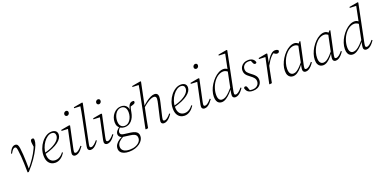

<svg xmlns="http://www.w3.org/2000/svg" viewBox="-13 -1780 6102 3065"><g transform="rotate(-20 3038.5 -247.5)"><path d="M168 3Q167 -80 164.5 -146.5Q162 -213 158 -269Q154 -325 146 -378Q141 -413 133.5 -425Q126 -437 112 -437Q97 -437 79.5 -422Q62 -407 36 -360L22 -368Q46 -424 72 -450Q98 -476 129 -476Q156 -476 169.5 -457.5Q183 -439 189 -393Q196 -342 199.5 -285.5Q203 -229 205 -166.5Q207 -104 207 -34H198L202 -39Q230 -72 255.5 -105.5Q281 -139 304 -173Q327 -207 347 -241.5Q367 -276 384 -312Q392 -328 398 -344.5Q404 -361 410 -383L403 -323L395 -375Q393 -393 391 -407.5Q389 -422 389 -431Q389 -454 398.5 -465Q408 -476 422 -476Q430 -476 436 -473.5Q442 -471 445 -467Q448 -461 448.5 -454.5Q449 -448 449 -437Q449 -422 445 -402Q441 -382 432 -357.5Q423 -333 407 -302Q391 -270 369.5 -233.5Q348 -197 321 -158Q294 -119 261 -78Q228 -37 190 4L173 7Z M639 13Q601 13 569 -5Q537 -23 517.5 -60.5Q498 -98 498 -158Q498 -217 518.5 -273.5Q539 -330 574.5 -375.5Q610 -421 655 -448.5Q700 -476 750 -476Q790 -476 816 -456Q842 -436 842 -396Q842 -364 823 -333Q804 -302 765 -272.5Q726 -243 666 -217Q606 -191 524 -169L522 -189Q616 -214 678.5 -247Q741 -280 771.5 -317Q802 -354 802 -393Q802 -421 785.5 -436.5Q769 -452 741 -452Q705 -452 669.5 -428Q634 -404 604.5 -363Q575 -322 557.5 -271.5Q540 -221 540 -169Q540 -96 571.5 -61Q603 -26 654 -26Q683 -26 708 -36.5Q733 -47 754.5 -65.5Q776 -84 793 -108L807 -98Q791 -73 773 -53Q755 -33 733.5 -18Q712 -3 688.5 5Q665 13 639 13Z M931 -31Q931 -46 934 -61.5Q937 -77 942 -100L1013 -435L1021 -426L903 -431L905 -448L1050 -474L1061 -465L985 -108Q982 -93 979 -77Q976 -61 976 -50Q976 -38 982.5 -32Q989 -26 1001 -26Q1022 -26 1049.5 -47.5Q1077 -69 1106 -105L1120 -95Q1100 -66 1078 -41.5Q1056 -17 1031 -2Q1006 13 977 13Q958 13 944.5 1Q931 -11 931 -31ZM1070 -627Q1056 -627 1045.5 -636.5Q1035 -646 1035 -662Q1035 -682 1048.5 -694.5Q1062 -707 1077 -707Q1093 -707 1102.5 -698Q1112 -689 1112 -673Q1112 -653 1099 -640Q1086 -627 1070 -627Z M1240 13Q1220 13 1206.5 0.5Q1193 -12 1193 -34Q1193 -48 1196 -63Q1199 -78 1203 -100L1288 -518Q1298 -567 1307 -615.5Q1316 -664 1323 -713L1335 -698L1216 -703L1218 -719L1366 -745L1375 -737L1246 -108Q1243 -93 1240 -77.5Q1237 -62 1237 -51Q1237 -38 1244 -32Q1251 -26 1263 -26Q1284 -26 1311.5 -47.5Q1339 -69 1368 -105L1381 -95Q1362 -66 1340 -41.5Q1318 -17 1293.5 -2Q1269 13 1240 13Z M1473 -31Q1473 -46 1476 -61.5Q1479 -77 1484 -100L1555 -435L1563 -426L1445 -431L1447 -448L1592 -474L1603 -465L1527 -108Q1524 -93 1521 -77Q1518 -61 1518 -50Q1518 -38 1524.5 -32Q1531 -26 1543 -26Q1564 -26 1591.5 -47.5Q1619 -69 1648 -105L1662 -95Q1642 -66 1620 -41.5Q1598 -17 1573 -2Q1548 13 1519 13Q1500 13 1486.5 1Q1473 -11 1473 -31ZM1612 -627Q1598 -627 1587.5 -636.5Q1577 -646 1577 -662Q1577 -682 1590.5 -694.5Q1604 -707 1619 -707Q1635 -707 1644.5 -698Q1654 -689 1654 -673Q1654 -653 1641 -640Q1628 -627 1612 -627Z M1807 250Q1757 250 1721.5 237.5Q1686 225 1666 200.5Q1646 176 1646 140Q1646 102 1667.5 70.5Q1689 39 1723.5 15.5Q1758 -8 1797 -22L1805 -13Q1750 16 1719.5 48.5Q1689 81 1689 126Q1689 170 1724.5 196Q1760 222 1827 222Q1883 222 1926 205Q1969 188 1994 159Q2019 130 2019 94Q2019 72 2010.5 55Q2002 38 1978.5 26.5Q1955 15 1908 9L1802 -5Q1797 -5 1792 -6Q1787 -7 1781 -8V-9Q1750 -18 1736 -36Q1722 -54 1722 -75Q1722 -105 1743.5 -132Q1765 -159 1803 -183V-188L1810 -175Q1781 -149 1770.5 -130Q1760 -111 1760 -94Q1760 -75 1772.5 -61.5Q1785 -48 1817 -44L1930 -29Q1980 -22 2008 -8Q2036 6 2047.5 27Q2059 48 2059 74Q2059 107 2041.5 138Q2024 169 1990 194.5Q1956 220 1910 235Q1864 250 1807 250ZM1876 -142Q1838 -142 1809 -156.5Q1780 -171 1763.5 -199.5Q1747 -228 1747 -269Q1747 -311 1760.5 -348Q1774 -385 1799 -414Q1824 -443 1857 -459.5Q1890 -476 1929 -476Q1961 -476 1986 -464Q2011 -452 2027 -428Q2043 -404 2045 -368L2041 -362Q2048 -413 2061.5 -440.5Q2075 -468 2092.5 -478.5Q2110 -489 2128 -489Q2135 -489 2141 -488.5Q2147 -488 2152 -486Q2154 -482 2155 -478.5Q2156 -475 2156 -470Q2156 -449 2131.5 -438.5Q2107 -428 2062 -417L2081 -435Q2076 -424 2071 -410Q2066 -396 2061.5 -377Q2057 -358 2053 -330Q2046 -288 2030.5 -253.5Q2015 -219 1992.5 -194Q1970 -169 1940.5 -155.5Q1911 -142 1876 -142ZM1880 -162Q1909 -162 1933 -176.5Q1957 -191 1974.5 -216.5Q1992 -242 2002 -274.5Q2012 -307 2012 -343Q2012 -397 1989 -426.5Q1966 -456 1923 -456Q1893 -456 1869 -441Q1845 -426 1827.5 -400.5Q1810 -375 1800.5 -342.5Q1791 -310 1791 -274Q1791 -238 1801.5 -213Q1812 -188 1832 -175Q1852 -162 1880 -162Z M2179 6 2172 0 2278 -518Q2289 -567 2298 -615.5Q2307 -664 2314 -713L2326 -698L2206 -703L2209 -719L2357 -745L2365 -737L2285 -349L2284 -340L2256 -204Q2249 -170 2242.5 -137Q2236 -104 2230 -70Q2224 -36 2217 0ZM2484 13Q2464 13 2451 1.5Q2438 -10 2438 -30Q2438 -45 2441.5 -61Q2445 -77 2450 -100L2497 -305Q2502 -329 2507 -352.5Q2512 -376 2512 -394Q2512 -417 2501.5 -427.5Q2491 -438 2472 -438Q2448 -438 2419 -426Q2390 -414 2353 -388Q2316 -362 2267 -320L2266 -340H2270Q2307 -379 2347.5 -409.5Q2388 -440 2426 -458Q2464 -476 2494 -476Q2526 -476 2541.5 -458.5Q2557 -441 2557 -411Q2557 -388 2552.5 -366Q2548 -344 2542 -316L2493 -108Q2490 -92 2486.5 -76.5Q2483 -61 2483 -49Q2483 -38 2489.5 -32Q2496 -26 2508 -26Q2529 -26 2557 -47.5Q2585 -69 2614 -105L2627 -95Q2608 -66 2585.5 -41.5Q2563 -17 2537.5 -2Q2512 13 2484 13Z M2835 13Q2797 13 2765 -5Q2733 -23 2713.5 -60.5Q2694 -98 2694 -158Q2694 -217 2714.5 -273.5Q2735 -330 2770.5 -375.5Q2806 -421 2851 -448.5Q2896 -476 2946 -476Q2986 -476 3012 -456Q3038 -436 3038 -396Q3038 -364 3019 -333Q3000 -302 2961 -272.5Q2922 -243 2862 -217Q2802 -191 2720 -169L2718 -189Q2812 -214 2874.5 -247Q2937 -280 2967.5 -317Q2998 -354 2998 -393Q2998 -421 2981.5 -436.5Q2965 -452 2937 -452Q2901 -452 2865.5 -428Q2830 -404 2800.5 -363Q2771 -322 2753.5 -271.5Q2736 -221 2736 -169Q2736 -96 2767.5 -61Q2799 -26 2850 -26Q2879 -26 2904 -36.5Q2929 -47 2950.5 -65.5Q2972 -84 2989 -108L3003 -98Q2987 -73 2969 -53Q2951 -33 2929.5 -18Q2908 -3 2884.5 5Q2861 13 2835 13Z M3127 -31Q3127 -46 3130 -61.5Q3133 -77 3138 -100L3209 -435L3217 -426L3099 -431L3101 -448L3246 -474L3257 -465L3181 -108Q3178 -93 3175 -77Q3172 -61 3172 -50Q3172 -38 3178.5 -32Q3185 -26 3197 -26Q3218 -26 3245.5 -47.5Q3273 -69 3302 -105L3316 -95Q3296 -66 3274 -41.5Q3252 -17 3227 -2Q3202 13 3173 13Q3154 13 3140.5 1Q3127 -11 3127 -31ZM3266 -627Q3252 -627 3241.5 -636.5Q3231 -646 3231 -662Q3231 -682 3244.5 -694.5Q3258 -707 3273 -707Q3289 -707 3298.5 -698Q3308 -689 3308 -673Q3308 -653 3295 -640Q3282 -627 3266 -627Z M3467 13Q3442 13 3420.5 1Q3399 -11 3386.5 -38.5Q3374 -66 3374 -111Q3374 -160 3391 -211.5Q3408 -263 3437.5 -310Q3467 -357 3504.5 -394.5Q3542 -432 3583.5 -454Q3625 -476 3667 -476Q3684 -476 3699 -471Q3714 -466 3727.5 -456Q3741 -446 3753 -430L3735 -401Q3718 -420 3696.5 -430.5Q3675 -441 3652 -441Q3627 -441 3602 -432Q3577 -423 3554.5 -407Q3532 -391 3512 -369Q3491 -346 3473.5 -317Q3456 -288 3444 -256Q3432 -224 3425.5 -191.5Q3419 -159 3419 -128Q3419 -75 3437 -50Q3455 -25 3486 -25Q3516 -25 3546.5 -42.5Q3577 -60 3611.5 -94.5Q3646 -129 3687 -176L3697 -167H3692Q3659 -118 3621 -77.5Q3583 -37 3543.5 -12Q3504 13 3467 13ZM3697 13Q3677 13 3663.5 1Q3650 -11 3650 -33Q3650 -47 3652 -62Q3654 -77 3658 -100L3662 -119L3725 -429L3729 -443L3783 -711L3791 -698L3672 -703L3675 -719L3821 -745L3830 -737L3702 -107Q3699 -92 3696.5 -76.5Q3694 -61 3694 -50Q3694 -38 3700.5 -32Q3707 -26 3719 -26Q3741 -26 3769 -48Q3797 -70 3825 -105L3838 -95Q3819 -66 3797 -41.5Q3775 -17 3750 -2Q3725 13 3697 13Z M3997 13Q3963 13 3938 3.5Q3913 -6 3898 -25Q3883 -44 3875 -73Q3877 -83 3884 -89.5Q3891 -96 3900 -96Q3913 -96 3920 -89.5Q3927 -83 3931 -70L3954 -4L3926 -26Q3943 -16 3958.5 -13Q3974 -10 3994 -10Q4029 -10 4055 -22.5Q4081 -35 4095 -57.5Q4109 -80 4109 -108Q4109 -141 4090 -166Q4071 -191 4033 -218Q4008 -236 3988 -254.5Q3968 -273 3957 -295.5Q3946 -318 3946 -346Q3946 -384 3964.5 -413.5Q3983 -443 4015 -459.5Q4047 -476 4089 -476Q4119 -476 4142 -467Q4165 -458 4180 -441Q4195 -424 4201 -401Q4200 -391 4193 -385.5Q4186 -380 4176 -380Q4166 -380 4157.5 -386.5Q4149 -393 4143 -408L4119 -464L4147 -440Q4136 -446 4122.5 -449.5Q4109 -453 4093 -453Q4040 -453 4012 -425.5Q3984 -398 3984 -359Q3984 -322 4004 -299.5Q4024 -277 4060 -250Q4088 -230 4108 -210.5Q4128 -191 4138.5 -169.5Q4149 -148 4149 -120Q4149 -80 4129 -49.5Q4109 -19 4075 -3Q4041 13 3997 13Z M4369 -265 4362 -293H4370Q4393 -341 4421 -382.5Q4449 -424 4480 -450Q4511 -476 4543 -476Q4566 -476 4580 -470Q4594 -464 4601 -451Q4600 -434 4590.5 -424Q4581 -414 4563 -414Q4549 -414 4535.5 -420.5Q4522 -427 4506 -439L4493 -450L4527 -457V-452Q4500 -440 4473 -413.5Q4446 -387 4420.5 -349.5Q4395 -312 4369 -265ZM4275 0 4367 -435 4375 -426 4257 -431 4259 -448 4401 -474 4412 -465 4381 -304 4379 -294 4360 -204Q4349 -153 4340 -103.5Q4331 -54 4320 0L4281 6Z M4678 13Q4654 13 4631.5 1Q4609 -11 4595 -38.5Q4581 -66 4581 -113Q4581 -161 4598 -212Q4615 -263 4644 -310Q4673 -357 4710 -394.5Q4747 -432 4788.5 -454Q4830 -476 4870 -476Q4888 -476 4904 -469.5Q4920 -463 4933 -451Q4946 -439 4955 -422L4939 -399Q4923 -418 4902 -429.5Q4881 -441 4856 -441Q4833 -441 4810.5 -433.5Q4788 -426 4767 -412Q4746 -398 4728 -379Q4697 -348 4674 -306Q4651 -264 4638.5 -218.5Q4626 -173 4626 -130Q4626 -75 4645.5 -50Q4665 -25 4697 -25Q4726 -25 4754.5 -43Q4783 -61 4816 -95Q4849 -129 4888 -177L4896 -167H4894Q4861 -118 4825.5 -77Q4790 -36 4753.5 -11.5Q4717 13 4678 13ZM4893 13Q4873 13 4859.5 0.5Q4846 -12 4846 -34Q4846 -46 4847 -56.5Q4848 -67 4851 -81.5Q4854 -96 4859 -119L4860 -124L4925 -435L4928 -439L4966 -479L4976 -472L4898 -107Q4895 -92 4892 -76Q4889 -60 4889 -47Q4889 -36 4896 -31Q4903 -26 4914 -26Q4937 -26 4965 -48Q4993 -70 5020 -105L5034 -95Q5015 -66 4993 -41.5Q4971 -17 4946 -2Q4921 13 4893 13Z M5187 13Q5163 13 5140.5 1Q5118 -11 5104 -38.5Q5090 -66 5090 -113Q5090 -161 5107 -212Q5124 -263 5153 -310Q5182 -357 5219 -394.5Q5256 -432 5297.5 -454Q5339 -476 5379 -476Q5397 -476 5413 -469.5Q5429 -463 5442 -451Q5455 -439 5464 -422L5448 -399Q5432 -418 5411 -429.5Q5390 -441 5365 -441Q5342 -441 5319.5 -433.5Q5297 -426 5276 -412Q5255 -398 5237 -379Q5206 -348 5183 -306Q5160 -264 5147.5 -218.5Q5135 -173 5135 -130Q5135 -75 5154.5 -50Q5174 -25 5206 -25Q5235 -25 5263.5 -43Q5292 -61 5325 -95Q5358 -129 5397 -177L5405 -167H5403Q5370 -118 5334.5 -77Q5299 -36 5262.5 -11.5Q5226 13 5187 13ZM5402 13Q5382 13 5368.5 0.5Q5355 -12 5355 -34Q5355 -46 5356 -56.5Q5357 -67 5360 -81.5Q5363 -96 5368 -119L5369 -124L5434 -435L5437 -439L5475 -479L5485 -472L5407 -107Q5404 -92 5401 -76Q5398 -60 5398 -47Q5398 -36 5405 -31Q5412 -26 5423 -26Q5446 -26 5474 -48Q5502 -70 5529 -105L5543 -95Q5524 -66 5502 -41.5Q5480 -17 5455 -2Q5430 13 5402 13Z M5693 13Q5668 13 5646.5 1Q5625 -11 5612.5 -38.5Q5600 -66 5600 -111Q5600 -160 5617 -211.5Q5634 -263 5663.5 -310Q5693 -357 5730.5 -394.5Q5768 -432 5809.5 -454Q5851 -476 5893 -476Q5910 -476 5925 -471Q5940 -466 5953.5 -456Q5967 -446 5979 -430L5961 -401Q5944 -420 5922.5 -430.5Q5901 -441 5878 -441Q5853 -441 5828 -432Q5803 -423 5780.5 -407Q5758 -391 5738 -369Q5717 -346 5699.5 -317Q5682 -288 5670 -256Q5658 -224 5651.5 -191.5Q5645 -159 5645 -128Q5645 -75 5663 -50Q5681 -25 5712 -25Q5742 -25 5772.5 -42.5Q5803 -60 5837.5 -94.5Q5872 -129 5913 -176L5923 -167H5918Q5885 -118 5847 -77.5Q5809 -37 5769.5 -12Q5730 13 5693 13ZM5923 13Q5903 13 5889.5 1Q5876 -11 5876 -33Q5876 -47 5878 -62Q5880 -77 5884 -100L5888 -119L5951 -429L5955 -443L6009 -711L6017 -698L5898 -703L5901 -719L6047 -745L6056 -737L5928 -107Q5925 -92 5922.5 -76.5Q5920 -61 5920 -50Q5920 -38 5926.5 -32Q5933 -26 5945 -26Q5967 -26 5995 -48Q6023 -70 6051 -105L6064 -95Q6045 -66 6023 -41.5Q6001 -17 5976 -2Q5951 13 5923 13Z"/></g></svg>

Font: Source Serif 4 36pt Light
Style: Italic
Weight: 300
Italic angle: -12°
Designer: Frank Grießhammer
Foundry: Adobe Systems Incorporated
Version: Version 4.004;hotconv 1.0.116;makeotfexe 2.5.65601